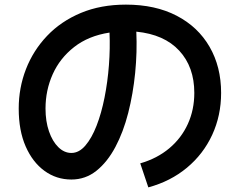

<svg xmlns="http://www.w3.org/2000/svg" viewBox="-20 -765 1040 831"><path d="M622 46 587 -58Q660 -79 712.5 -123Q765 -167 793 -228.5Q821 -290 821 -363Q821 -475 756 -545.5Q691 -616 570 -628Q574 -540 565 -449.5Q556 -359 535 -276.5Q514 -194 479.5 -129Q445 -64 397.5 -26Q350 12 289 12Q224 12 172.5 -25.5Q121 -63 91 -131.5Q61 -200 61 -295Q61 -385 92.5 -466Q124 -547 184 -610Q244 -673 330 -709Q416 -745 525 -745Q652 -745 744.5 -697Q837 -649 887 -562.5Q937 -476 937 -363Q937 -265 898.5 -181.5Q860 -98 789 -39Q718 20 622 46ZM177 -295Q177 -240 192 -196.5Q207 -153 232.5 -128Q258 -103 289 -103Q322 -103 349.5 -135Q377 -167 398 -221Q419 -275 432.5 -343Q446 -411 451.5 -483.5Q457 -556 454 -624Q363 -610 301 -561.5Q239 -513 208 -443.5Q177 -374 177 -295Z"/></svg>

Font: Murecho Medium
Style: Regular
Weight: 500
Designer: Neil Summerour
Foundry: Positype
Version: Version 1.010; ttfautohint (v1.8.3)